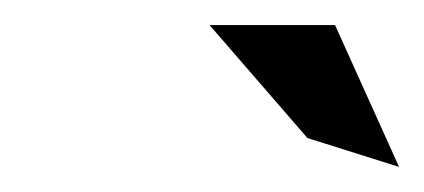

<svg xmlns="http://www.w3.org/2000/svg" viewBox="-20 -753 338 153"><path d="M147 -733 225 -643 298 -620 247 -733Z"/></svg>

Font: Charger Sport
Style: DfExtObl
Weight: 400
Designer: Jasper
Foundry: Cannot Into Space Fonts
Version: Version 1.1